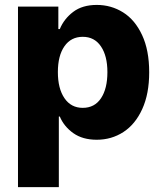

<svg xmlns="http://www.w3.org/2000/svg" viewBox="-20 -557 657 776"><path d="M52.7 -530.3H215.8V-439.5H221.7Q238.8 -481 275.9 -509Q313 -537.1 371.1 -537.1Q429.2 -537.1 477.3 -507.1Q525.4 -477.1 554.2 -415.5Q583 -354 583 -264.6Q583 -177.7 554.9 -116.2Q526.9 -54.7 478.8 -23.4Q430.7 7.8 371.1 7.8Q314 7.8 276.4 -18.8Q238.8 -45.4 221.7 -85.9H217.8V199.2H52.7ZM314.5 -121.1Q362.3 -121.1 388.2 -159.9Q414.1 -198.7 414.1 -265.6Q414.1 -331.1 387.9 -369.6Q361.8 -408.2 314.5 -408.2Q267.1 -408.2 240.5 -370.1Q213.9 -332 213.9 -265.6Q213.9 -199.2 240.5 -160.2Q267.1 -121.1 314.5 -121.1Z"/></svg>

Font: Pretendard GOV ExtraBold
Style: Regular
Weight: 800
Designer: Base glyphs from Inter by Rasmus Andersson; Hangeul glyphs from Noto Sans CJK(Source Han Sans) by Jang Soo-young and Kan
Foundry: Kil Hyung-jin
Version: Version 1.309